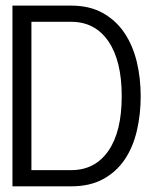

<svg xmlns="http://www.w3.org/2000/svg" viewBox="-20 -657 586 677"><path d="M476.1 -317.9Q476.1 -253.9 462.6 -196Q449.2 -138.2 419.7 -94.5Q390.1 -50.8 343.5 -25.4Q296.9 0 231 0H23.9V-637.2H231Q295.9 -637.2 342.5 -611.1Q389.2 -585 418.7 -541Q448.2 -497.1 462.2 -439.5Q476.1 -381.8 476.1 -317.9ZM409.2 -317.9Q409.2 -442.9 362.1 -511.5Q314.9 -580.1 231 -580.1H90.8V-57.1H231Q314.9 -57.1 362.1 -125Q409.2 -192.9 409.2 -317.9Z"/></svg>

Font: Anonymous Pro
Style: Regular
Weight: 400
Monospace: yes
Designer: Mark Simonson
Version: Version 1.002